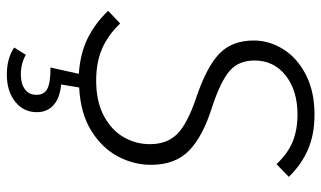

<svg xmlns="http://www.w3.org/2000/svg" viewBox="-214 -522 963 576"><g transform="rotate(90 268.0 -234.5)"><path d="M475 -205Q475 -154 450 -106.5Q425 -59 373 -26.5Q321 6 243 10L234 64Q275 68 296 87Q317 106 317 137Q317 177 285.5 202Q254 227 204 227Q156 227 123 205L145 170Q171 185 204 185Q231 185 248 173Q265 161 265 138Q265 115 247 105.5Q229 96 183 96L202 11Q141 7 95.5 -15.5Q50 -38 13 -77L51 -113Q85 -77 126 -59Q167 -41 222 -41Q285 -41 328 -64Q371 -87 392 -123.5Q413 -160 413 -202Q413 -254 382 -284.5Q351 -315 274 -341Q182 -372 142 -410Q102 -448 102 -514Q102 -560 128 -602Q154 -644 204.5 -670Q255 -696 324 -696Q384 -696 429 -676.5Q474 -657 511 -619L473 -582Q441 -616 405.5 -630.5Q370 -645 324 -645Q252 -645 207 -609.5Q162 -574 162 -516Q162 -469 192.5 -442Q223 -415 301 -389Q388 -362 431.5 -320.5Q475 -279 475 -205Z"/></g></svg>

Font: Fira Sans Light
Style: Italic
Weight: 300
Italic angle: -8°
Designer: bBox Type GmbH & Carrois Corporate GbR & Edenspiekermann AG
Foundry: bBox Type GmbH & Carrois Corporate GbR & Edenspiekermann AG
Version: Version 4.301